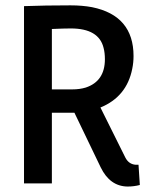

<svg xmlns="http://www.w3.org/2000/svg" viewBox="-20 -682 556 714"><path d="M172.9 0V-262.7H244.1H256.8L354.5 -59.6Q388.7 10.7 454.1 11.7Q478.5 11.7 500 5.9L495.1 -69.3H484.4Q459 -71.3 446.3 -95.7L353.5 -282.2Q451.2 -322.3 471.7 -425.8Q476.6 -449.2 476.6 -473.6Q476.6 -624 322.3 -655.3Q286.1 -662.1 242.2 -662.1Q147.5 -662.1 69.3 -659.2V0ZM243.2 -576.2Q347.7 -576.2 365.2 -503.9Q370.1 -485.4 370.1 -461.9Q370.1 -379.9 298.8 -356.4Q276.4 -349.6 249 -349.6H172.9V-574.2Q217.8 -576.2 243.2 -576.2Z"/></svg>

Font: Yaldevi Colombo SemiBold
Style: Regular
Weight: 600
Designer: Sol Matas, Denzil Rajitha, Kosala Senevirathne and Pathum Egodawatta
Foundry: Mooniak
Version: Version 1.020 ; ttfautohint (v1.6)